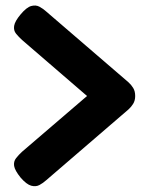

<svg xmlns="http://www.w3.org/2000/svg" viewBox="-20 -640 533 686"><path d="M145 4Q134 14 121 21Q108 28 91.5 23.5Q75 19 54 -5Q33 -31 30.5 -47Q28 -63 37.5 -75Q47 -87 59 -98L291 -297L59 -497Q47 -508 37.5 -519.5Q28 -531 30.5 -547.5Q33 -564 54 -589Q75 -614 91.5 -618.5Q108 -623 121 -616Q134 -609 145 -599L439 -346Q449 -337 456 -325.5Q463 -314 463 -297Q463 -281 456 -269.5Q449 -258 439 -249Z"/></svg>

Font: Fredoka Condensed SemiBold
Style: Regular
Weight: 600
Width: 3
Designer: Ben Nathan
Foundry: Milena B. Brandão, Ben Nathan
Version: Version 2.001